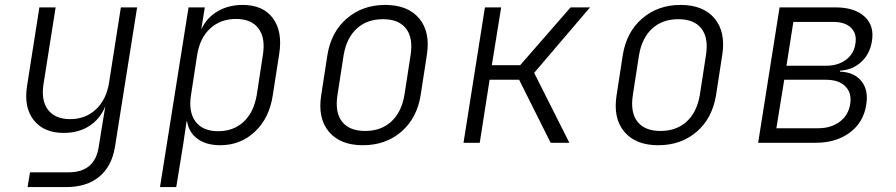

<svg xmlns="http://www.w3.org/2000/svg" viewBox="-20 -580 3640 780"><path d="M92 180 102 120H259Q365 120 381 17L392 -52L408 -149Q388 -98 344 -69Q300 -40 239 -40Q158 -40 117 -92Q76 -144 90 -232L140 -550H206L157 -240Q146 -172 175 -134Q204 -96 265 -96Q327 -96 369.5 -135.5Q412 -175 423 -244L471 -550H537L447 17Q434 96 383 138Q332 180 249 180Z M630 180 746 -550H812L798 -463H799Q820 -508 864 -534Q908 -560 966 -560Q1049 -560 1089 -505.5Q1129 -451 1114 -359L1088 -192Q1074 -100 1015.5 -45Q957 10 875 10Q818 10 782.5 -16Q747 -42 740 -87H738L724 8L696 180ZM866 -47Q929 -47 970 -85.5Q1011 -124 1023 -194L1048 -357Q1059 -426 1030 -464.5Q1001 -503 939 -503Q876 -503 834 -464.5Q792 -426 781 -357L756 -194Q745 -125 774.5 -86Q804 -47 866 -47Z M1454 10Q1362 10 1316 -45Q1270 -100 1285 -194L1310 -356Q1325 -450 1389 -505Q1453 -560 1545 -560Q1637 -560 1683 -505Q1729 -450 1714 -356L1689 -194Q1674 -100 1610.5 -45Q1547 10 1454 10ZM1463 -48Q1528 -48 1569.5 -86Q1611 -124 1623 -194L1648 -356Q1659 -426 1629.5 -464Q1600 -502 1536 -502Q1471 -502 1429.5 -464Q1388 -426 1376 -356L1351 -194Q1340 -124 1369.5 -86Q1399 -48 1463 -48Z M1863 0 1950 -550H2016L1978 -315H2093L2298 -550H2377L2150 -284L2293 0H2217L2089 -256H1969L1929 0Z M2654 10Q2562 10 2516 -45Q2470 -100 2485 -194L2510 -356Q2525 -450 2589 -505Q2653 -560 2745 -560Q2837 -560 2883 -505Q2929 -450 2914 -356L2889 -194Q2874 -100 2810.5 -45Q2747 10 2654 10ZM2663 -48Q2728 -48 2769.5 -86Q2811 -124 2823 -194L2848 -356Q2859 -426 2829.5 -464Q2800 -502 2736 -502Q2671 -502 2629.5 -464Q2588 -426 2576 -356L2551 -194Q2540 -124 2569.5 -86Q2599 -48 2663 -48Z M3060 0 3147 -550H3374Q3452 -550 3492.5 -512.5Q3533 -475 3522 -412Q3514 -361 3479 -328.5Q3444 -296 3393 -293L3392 -289Q3450 -287 3479.5 -250.5Q3509 -214 3499 -154Q3488 -83 3432.5 -41.5Q3377 0 3294 0ZM3175 -313H3337Q3384 -313 3416.5 -337Q3449 -361 3455 -402Q3462 -443 3437.5 -467Q3413 -491 3365 -491H3203ZM3134 -59H3304Q3356 -59 3391.5 -85.5Q3427 -112 3434 -158Q3441 -202 3414.5 -229Q3388 -256 3335 -256H3166Z"/></svg>

Font: NKDuy Mono ExtraLight
Style: Italic
Weight: 200
Italic angle: -9°
Monospace: yes
Designer: NKDuy
Foundry: NKDuy
Version: Version 2.251; ttfautohint (v1.8.4.7-5d5b)